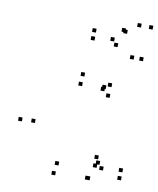

<svg xmlns="http://www.w3.org/2000/svg" viewBox="-91 -890 808 982"><g transform="rotate(10 312.5 -399.0)"><path d="M441.5 16V-4H421.5V16ZM599.5 -11.5V-31.5H579.5V-11.5ZM599.5 -53V-73H579.5V-53ZM477.5 -70.5V-90.5H457.5V-70.5ZM500 -45V-65H480V-45ZM500 -755V-775H480V-755ZM490 -761V-781H470V-761ZM342 -733.5V-753.5H322V-733.5ZM342 -692V-712H322V-692ZM464 -679.5V-699.5H444V-679.5ZM441.5 -705V-725H421.5V-705ZM441.5 -457V-477H421.5V-457ZM436.5 -445.5V-465.5H416.5V-445.5ZM436.5 16V-4H416.5V16ZM48 -220.5V-240.5H28V-220.5ZM263.5 21.5V1.5H243.5V21.5ZM465.5 -53V-73H445.5V-53ZM465.5 -97V-117H445.5V-97ZM271.5 -31V-51H251.5V-31ZM115 -224V-244H95V-224ZM320 -451.5V-471.5H300V-451.5ZM469 -417V-437H449V-417ZM469 -472.5V-492.5H449V-472.5ZM323 -502V-522H303V-502ZM604.5 -631V-651H584.5V-631ZM625 -799V-819H605V-799ZM564.5 -799V-819H544.5V-799ZM556 -631V-651H536V-631Z"/></g></svg>

Font: Monaspace Xenon Dots Var
Style: Regular
Weight: 400
Designer: Riley Cran and the Lettermatic Team
Version: Version 1.100 (Monaspace Xenon Dots)